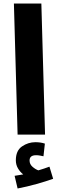

<svg xmlns="http://www.w3.org/2000/svg" viewBox="-20 -765 332 1091"><path d="M80 0 59 -745H215L236 0ZM282 251 261 182Q232 193 198 203Q181 197 164.5 182.5Q148 168 148 147Q148 117 185 117Q197 117 207 119Q217 121 227 123L235 51Q211 43 181 43Q140 43 105 67Q70 91 70 146Q70 171 82 191.5Q94 212 112 226Q93 229 63 234L80 306Q133 296 188 280.5Q243 265 282 251Z"/></svg>

Font: Noto Sans Arabic Extra
Style: Regular
Weight: 800
Designer: Nadine Chahine - Monotype Design Team
Foundry: Monotype Imaging Inc.
Version: Version 1.902